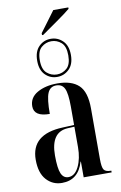

<svg xmlns="http://www.w3.org/2000/svg" viewBox="-104 -1015 681 1082"><g transform="rotate(-10 237.0 -474.0)"><path d="M194 -830H201Q238 -856 290 -892.5Q342 -929 367 -950V-958H281Q262 -931 238 -900Q214 -869 194 -841ZM238 -583Q278 -583 306.5 -611Q335 -639 335 -692Q335 -745 306.5 -773Q278 -801 238 -801Q198 -801 170 -773Q142 -745 142 -692Q142 -639 170 -611Q198 -583 238 -583ZM239 -597Q207 -597 182 -618.5Q157 -640 157 -692Q157 -744 182 -765.5Q207 -787 239 -787Q271 -787 295.5 -765.5Q320 -744 320 -692Q320 -640 295.5 -618.5Q271 -597 239 -597ZM161 10Q255 10 284 -90H286V0H446V-10H443Q414 -10 404 -24Q394 -38 394 -85V-375Q394 -470 353 -508.5Q312 -547 231 -547Q163 -547 116.5 -520.5Q70 -494 70 -444Q70 -385 160 -385Q160 -470 174 -503.5Q188 -537 223 -537Q257 -537 270.5 -508.5Q284 -480 284 -406V-300L218 -297Q37 -290 37 -144Q37 -68 72.5 -29Q108 10 161 10ZM202 -16Q174 -16 161 -45.5Q148 -75 148 -149Q148 -282 244 -288L284 -290V-173Q284 -108 261.5 -62Q239 -16 202 -16Z"/></g></svg>

Font: Noto Serif Display Condensed Semi
Style: Regular
Weight: 600
Width: 3
Designer: Monotype Design Team
Foundry: Monotype Imaging Inc.
Version: Version 1.900